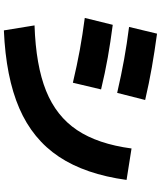

<svg xmlns="http://www.w3.org/2000/svg" viewBox="59 -852 820 978"><g transform="rotate(90 469.0 -363.0)"><path d="M736.3 -623 896.5 -597.7Q867.7 -387.7 778.6 -253.7Q689.5 -119.6 531.5 -51.3Q373.5 17.1 134.8 27.3L109.4 -128.9Q313.5 -135.7 442.6 -187.7Q571.8 -239.7 642.6 -345.5Q713.4 -451.2 736.3 -623ZM71.3 -384.8 106.4 -527.3Q195.8 -515.6 272.9 -502Q350.1 -488.3 435.5 -467.8L401.4 -324.2Q312.5 -345.2 235.1 -359.4Q157.7 -373.5 71.3 -384.8ZM117.2 -610.4 151.4 -752.9Q244.6 -740.2 323.7 -726.3Q402.8 -712.4 489.3 -692.4L453.1 -549.8Q359.9 -571.3 281.2 -585.4Q202.6 -599.6 117.2 -610.4Z"/></g></svg>

Font: Pretendard JP Black
Style: Regular
Weight: 900
Designer: Base glyphs from Inter by Rasmus Andersson; Hangeul glyphs from Noto Sans CJK(Source Han Sans) by Jang Soo-young and Kan
Foundry: Kil Hyung-jin
Version: Version 1.309